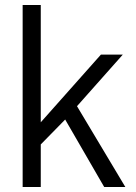

<svg xmlns="http://www.w3.org/2000/svg" viewBox="-20 -743 540 763"><path d="M70 0V-723H142V-257L381 -526H468L286 -321L478 0H394L239 -268L142 -169V0Z"/></svg>

Font: Archivo SemiBold Light
Style: Regular
Weight: 300
Version: Version 2.001